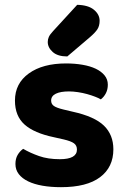

<svg xmlns="http://www.w3.org/2000/svg" viewBox="-20 -760 523 796"><path d="M450 -141Q450 -67 395 -25.5Q340 16 233 16Q191 16 156.5 10Q122 4 97 -8Q72 -20 58 -38Q44 -56 44 -80Q44 -102 53 -117.5Q62 -133 76 -143Q105 -126 142 -113Q179 -100 228 -100Q299 -100 299 -140Q299 -157 286.5 -166Q274 -175 244 -182L204 -191Q122 -208 82 -243.5Q42 -279 42 -343Q42 -414 99.5 -455.5Q157 -497 254 -497Q290 -497 322 -491.5Q354 -486 377 -475Q400 -464 413.5 -447.5Q427 -431 427 -409Q427 -389 419 -373.5Q411 -358 398 -348Q390 -353 374.5 -359Q359 -365 341 -370Q323 -375 303 -378Q283 -381 266 -381Q231 -381 211.5 -371.5Q192 -362 192 -343Q192 -329 203 -321Q214 -313 243 -306L281 -297Q372 -277 411 -239Q450 -201 450 -141ZM300 -740Q346 -739 369.5 -719.5Q393 -700 393 -674Q393 -653 384 -639Q375 -625 353 -606L259 -526Q219 -526 198.5 -544.5Q178 -563 178 -586Q178 -597 182.5 -607Q187 -617 200 -631Z"/></svg>

Font: Baloo Bhai 2
Style: Bold
Weight: 700
Designer: Supriya Tembe, Noopur Datye and Ek Type
Foundry: Ek Type
Version: Version 1.640;PS 1.000;hotconv 16.6.51;makeotf.lib2.5.65220;